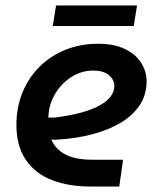

<svg xmlns="http://www.w3.org/2000/svg" viewBox="-20 -682 576 702"><path d="M310 0Q231 0 170 -23.5Q109 -47 74.5 -97.5Q40 -148 40 -226Q40 -290 62.5 -344.5Q85 -399 125 -438.5Q165 -478 219.5 -500Q274 -522 338 -522Q397 -522 436.5 -503Q476 -484 496 -452.5Q516 -421 516 -385Q516 -335 490.5 -297Q465 -259 421 -233Q377 -207 319 -191.5Q261 -176 196 -172Q187 -171 180.5 -171Q174 -171 168 -172Q182 -137 218.5 -117.5Q255 -98 318 -98H430L416 0ZM157 -252Q162 -252 167 -252Q172 -252 178 -252Q236 -259 277.5 -270.5Q319 -282 346 -297.5Q373 -313 385.5 -330.5Q398 -348 398 -367Q398 -391 378 -407.5Q358 -424 321 -424Q277 -424 239.5 -399.5Q202 -375 180 -336Q158 -297 157 -255Q157 -254 157 -253.5Q157 -253 157 -252ZM173 -587 185 -662H481L469 -587Z"/></svg>

Font: MuseoModerno Thin Medium
Style: Italic
Weight: 500
Italic angle: -9°
Version: Version 1.003